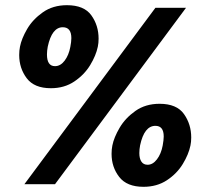

<svg xmlns="http://www.w3.org/2000/svg" viewBox="-20 -710 831 740"><path d="M579 -680H697L192 0H74ZM238 -690Q304 -690 332 -651Q360 -612 360 -561Q360 -544 357 -530Q350 -496 327.5 -459Q305 -422 266.5 -396Q228 -370 176 -370Q112 -370 83 -408.5Q54 -447 54 -498Q54 -515 57 -530Q63 -561 84.5 -598Q106 -635 145 -662.5Q184 -690 238 -690ZM161 -500Q161 -455 192 -455Q213 -455 229 -476Q245 -497 251 -529Q255 -549 255 -563Q255 -605 222 -605Q180 -605 164 -530Q161 -514 161 -500ZM595 -310Q661 -310 689 -270.5Q717 -231 717 -180Q717 -163 714 -149Q707 -115 684.5 -78Q662 -41 623.5 -15.5Q585 10 533 10Q469 10 439.5 -28Q410 -66 410 -117Q410 -134 413 -149Q419 -180 441 -217.5Q463 -255 502 -282.5Q541 -310 595 -310ZM517 -120Q517 -99 525 -87Q533 -75 549 -75Q569 -75 585 -96Q601 -117 607 -149Q611 -171 611 -184Q611 -225 579 -225Q536 -225 520 -150Q517 -134 517 -120Z"/></svg>

Font: Teachers
Style: Bold Italic
Weight: 700
Designer: Alfredo Marco Pradil & Chank Diesel
Version: Version 0.009